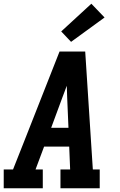

<svg xmlns="http://www.w3.org/2000/svg" viewBox="-24 -1012 644 1032"><path d="M-4 0V-101H46L103 -245L296 -735H434L475 -101H512V0H301V-101H353L348 -224H213L167 -101H206V0ZM251 -325H344L337 -490Q337 -505 336 -520.5Q335 -536 335 -551Q329 -536 323.5 -520.5Q318 -505 312 -490ZM358 -787 305 -843 467 -992 538 -918Z"/></svg>

Font: Iosevka Etoile Oblique
Style: Bold
Weight: 700
Italic angle: -9°
Designer: Belleve Invis
Foundry: Belleve Invis
Version: Version 15.5.2; ttfautohint (v1.8.4)